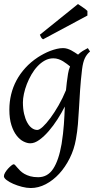

<svg xmlns="http://www.w3.org/2000/svg" viewBox="-22 -698 487 962"><path d="M165 -46.9Q175.3 -46.9 192.9 -63.2Q210.4 -79.6 230.7 -106.9Q251 -134.3 271.7 -170.4Q292.5 -206.5 308.6 -246.1Q310.5 -264.6 312.7 -284.9Q314.9 -305.2 318.8 -328.1Q320.3 -338.4 323 -347.7Q325.7 -356.9 329.1 -365.2Q321.8 -371.1 313 -377.9Q304.2 -384.8 293.7 -391.1Q283.2 -397.5 271 -401.6Q258.8 -405.8 245.1 -405.8Q222.7 -405.8 202.6 -394.8Q182.6 -383.8 165.8 -365.7Q148.9 -347.7 135.5 -324.5Q122.1 -301.3 112.5 -276.6Q103 -252 97.9 -228Q92.8 -204.1 92.8 -185.1Q92.8 -153.3 98.6 -127.9Q104.5 -102.5 114.3 -84.5Q124 -66.4 137.2 -56.6Q150.4 -46.9 165 -46.9ZM429.2 -439.9Q412.6 -426.3 403.1 -406.2Q393.6 -386.2 389.2 -351.1Q382.3 -293 379.2 -245.1Q376 -197.3 373.8 -155.5Q371.6 -113.8 368.4 -75.9Q365.2 -38.1 358.4 -0.5Q349.6 50.3 327.4 94.7Q305.2 139.2 274.7 172.4Q244.1 205.6 207.3 224.9Q170.4 244.1 132.3 244.1Q111.8 244.1 88.1 238Q64.5 231.9 44.4 223.1Q24.4 214.4 11 204.1Q-2.4 193.8 -2.4 185.1Q-2.4 176.8 3.9 166.3Q10.3 155.8 18.6 146.7Q26.9 137.7 34.9 131.3Q43 125 46.4 125Q50.3 125 54.4 129.9Q58.6 134.8 64.7 141.8Q70.8 148.9 79.3 157.5Q87.9 166 100.1 173.1Q112.3 180.2 129.4 185.1Q146.5 189.9 169.4 189.9Q216.8 189.9 244.6 147.5Q272.5 105 286.6 23.4Q291 -3.9 293.7 -28.1Q296.4 -52.2 298.1 -75Q299.8 -97.7 300.8 -119.4Q301.8 -141.1 302.7 -164.1Q287.1 -133.3 266.4 -100.8Q245.6 -68.4 222.4 -41.5Q199.2 -14.6 175.3 2.7Q151.4 20 129.9 20Q113.8 20 95.5 10.7Q77.1 1.5 61.3 -18.8Q45.4 -39.1 35.2 -71Q24.9 -103 24.9 -148.9Q24.9 -187.5 33.7 -224.4Q42.5 -261.2 60.3 -294.7Q78.1 -328.1 105 -357.7Q131.8 -387.2 168 -411.1Q181.6 -419.9 197.3 -428.2Q212.9 -436.5 229.5 -442.9Q246.1 -449.2 262.5 -453.1Q278.8 -457 293.9 -457Q304.7 -457 314.9 -453.9Q325.2 -450.7 334.7 -445.8Q344.2 -440.9 352.8 -435.1Q361.3 -429.2 369.1 -424.3Q380.4 -435.1 392.8 -442.9Q405.3 -450.7 418 -457L429.2 -439.9ZM416 -620.1 193.8 -501Q187 -505.4 184.6 -509.8Q182.1 -514.2 177.7 -523.9L368.7 -677.7Q373 -674.8 379.6 -670.4Q386.2 -666 393.3 -661.1Q400.4 -656.2 406.7 -651.4Q413.1 -646.5 416 -643.1Z"/></svg>

Font: GentiumAlt
Style: Italic
Weight: 400
Italic angle: -7°
Designer: J. Victor Gaultney
Version: Version 1.02; 2005; OFL release